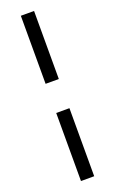

<svg xmlns="http://www.w3.org/2000/svg" viewBox="-164 -714 556 928"><g transform="rotate(-20 114.0 -250.0)"><path d="M80 175V-175H148V175ZM80 -325V-675H148V-325Z"/></g></svg>

Font: Linguistics Pro
Style: Regular
Weight: 400
Designer: Stefan Peev, Context Ltd
Foundry: Stefan Peev, Context Ltd
Version: Version 001.000